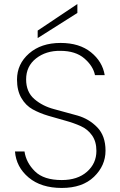

<svg xmlns="http://www.w3.org/2000/svg" viewBox="-20 -921 594 948"><path d="M501 -177Q501 -103 444 -48Q387 7 285 7Q183 7 121.5 -44.5Q60 -96 54 -173H101Q109 -118 152.5 -75Q196 -32 285 -32Q363 -32 409.5 -73Q456 -114 456 -176Q456 -222 434.5 -252.5Q413 -283 378.5 -298.5Q344 -314 302 -325.5Q260 -337 218 -349.5Q176 -362 141.5 -381Q107 -400 85.5 -437Q64 -474 64 -528Q64 -605 123.5 -657Q183 -709 279 -709Q372 -709 429 -663Q486 -617 497 -550H449Q440 -595 396.5 -632.5Q353 -670 278 -670Q207 -671 158 -632.5Q109 -594 109 -529Q109 -467 149.5 -432Q190 -397 247.5 -382Q305 -367 362.5 -350.5Q420 -334 460.5 -292Q501 -250 501 -177ZM166 -770 362 -901V-857L166 -733Z"/></svg>

Font: Poppins ExtraLight
Style: Regular
Weight: 275
Designer: Ninad Kale (Devanagari), Jonny Pinhorn (Latin)
Foundry: Indian Type Foundry
Version: Version 3.200;PS 1.000;hotconv 16.6.54;makeotf.lib2.5.65590